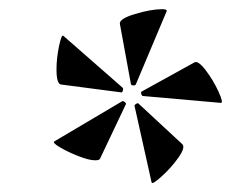

<svg xmlns="http://www.w3.org/2000/svg" viewBox="-20 -712 503 418"><path d="M187 -363Q174 -363 151 -372Q128 -381 111 -391Q94 -401 98 -404L245 -491L247 -492Q249 -492 252 -489.5Q255 -487 254 -485L198 -367Q197 -363 187 -363ZM273 -482Q273 -484 276.5 -486Q280 -488 281 -487L377 -398Q384 -391 368.5 -369Q353 -347 332 -328Q311 -309 310 -315L273 -481ZM103 -561Q103 -585 108.5 -611.5Q114 -638 118 -634L247 -521Q248 -520 248 -518Q248 -515 246.5 -512.5Q245 -510 243 -511L113 -528Q103 -529 103 -561ZM289 -513 403 -576Q411 -581 427.5 -559.5Q444 -538 455.5 -513Q467 -488 461 -488L291 -503Q289 -503 287.5 -507.5Q286 -512 289 -513ZM333 -692Q344 -692 343 -688L276 -529Q275 -526 270.5 -526Q266 -526 265 -529L241 -660Q239 -671 274 -681.5Q309 -692 333 -692Z"/></svg>

Font: Cormorant Garamond SemiBold
Style: Italic
Weight: 600
Italic angle: -10°
Designer: Christian Thalmann (Catharsis Fonts)
Foundry: Catharsis Fonts
Version: Version 4.000